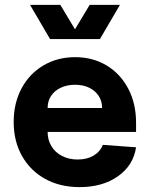

<svg xmlns="http://www.w3.org/2000/svg" viewBox="-20 -750 613 786"><path d="M36 -250.7Q36 -327.4 68 -387.7Q100 -448 157.5 -482Q215 -516 287.5 -516Q360 -516 416.5 -482Q473 -448 505 -387Q537 -326 537 -248V-210H175Q175 -176.7 190.7 -151.2Q206.3 -125.7 234.1 -111.4Q262 -97 298 -97Q336 -97 363 -113Q390 -129 401 -157L537 -147Q526 -73 463 -28.5Q400 16 306 16Q226 16 165.1 -17.5Q104.3 -51 70.1 -111.5Q36 -172 36 -250.7ZM287.2 -403Q254.4 -403 228.8 -390.9Q203.2 -378.8 189.1 -357.5Q175 -336.2 175 -308H398Q398 -336 383.9 -357.5Q369.8 -378.9 344.9 -391Q320 -403 287.2 -403ZM103 -730H227L287 -630L347 -730H471L389 -590H185Z"/></svg>

Font: Uncut Sans Variable
Style: Regular
Weight: 400
Designer: Kasper Nordkvist
Foundry: UNCUT.wtf
Version: Version 1.304;Glyphs 3.2 (3246)